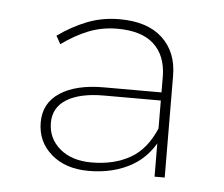

<svg xmlns="http://www.w3.org/2000/svg" viewBox="-34 -797 440 377"><g transform="rotate(5 186.0 -609.0)"><path d="M170 -608Q123 -608 97 -592Q71 -576 71 -546Q71 -515 94.5 -495Q118 -475 157 -475Q201 -475 233 -493Q265 -511 283 -554L294 -546Q275 -500 238.5 -479Q202 -458 153 -458Q107 -458 79 -482.5Q51 -507 51 -545Q51 -583 82.5 -603.5Q114 -624 168 -624H289V-608ZM282 -657Q281 -697 257 -719Q233 -741 185 -741Q155 -741 128.5 -730.5Q102 -720 76 -701L67 -717Q95 -737 124.5 -748.5Q154 -760 188 -760Q243 -760 272.5 -732.5Q302 -705 302 -658L303 -458H283Z"/></g></svg>

Font: Alexandria Thin
Style: Regular
Weight: 250
Designer: Mohamed Gaber
Foundry: Kief Type Foundry
Version: Version 5.100